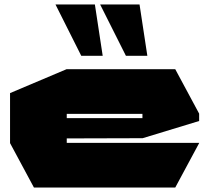

<svg xmlns="http://www.w3.org/2000/svg" viewBox="-20 -840 942 860"><path d="M132 0 25 -199V-200H872V-199L765 0ZM25 -200V-423L278 -530H279V-200ZM279 -220V-311H618V-221ZM279 -330V-530H765L872 -331V-330ZM618 -221V-330H872V-298L619 -221ZM544 -590 429 -819V-820H605L640 -590ZM344 -590 229 -819V-820H405L440 -590Z"/></svg>

Font: Foldit Black
Style: Regular
Weight: 900
Version: Version 1.003